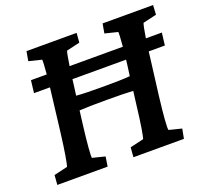

<svg xmlns="http://www.w3.org/2000/svg" viewBox="-120 -831 1036 972"><g transform="rotate(-20 398.5 -345.0)"><path d="M440 0H712L722 -52L654 -69C650 -79 655 -146 667 -245L692 -444L696 -477H783L791 -544H705C712 -589 718 -616 721 -622L794 -639L797 -690H525L516 -639L585 -622C586 -616 585 -590 581 -544H294C301 -590 306 -616 309 -622L381 -639L385 -690H115L106 -639L175 -622C176 -616 175 -589 171 -544H86L78 -477H164L160 -444L136 -245C124 -146 112 -79 107 -69L34 -52L30 0H301L309 -52L241 -69C239 -79 243 -142 256 -245L265 -316C297 -318 342 -319 412 -319C479 -319 522 -318 554 -316L545 -245C533 -142 522 -79 517 -69L444 -52ZM274 -392 281 -444 285 -477H574L570 -444L563 -392C530 -389 484 -388 420 -388C354 -388 306 -389 274 -392Z"/></g></svg>

Font: TPK Tissa Web SemiBold
Style: Italic
Weight: 600
Italic angle: -7°
Designer: Jacques Le Bailly, Suppakit Chalermlarp | Katatrad Co.,Ltd.
Foundry: Jacques Le Bailly, Cadson Demak Co.,Ltd.
Version: Version 5.000;Glyphs 3.1.2 (3151)